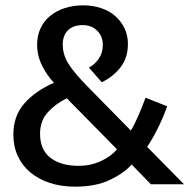

<svg xmlns="http://www.w3.org/2000/svg" viewBox="-20 -690 709 719"><path d="M130 -189Q130 -129 169 -99Q208 -69 274 -69Q319 -69 357.5 -86.5Q396 -104 418 -131L230 -322Q189 -302 159.5 -270Q130 -238 130 -189ZM30 -186Q30 -256 71.5 -303Q113 -350 182 -380Q157 -406 138 -443.5Q119 -481 119 -523Q119 -557 132 -584.5Q145 -612 168.5 -631Q192 -650 223.5 -660Q255 -670 292 -670Q328 -670 359 -659.5Q390 -649 412 -629.5Q434 -610 446.5 -583.5Q459 -557 459 -526Q459 -473 431 -437.5Q403 -402 361 -382L313 -437Q336 -449 350.5 -471Q365 -493 365 -522Q365 -554 344 -575Q323 -596 290 -596Q254 -596 234.5 -576.5Q215 -557 215 -524Q215 -483 238 -448.5Q261 -414 305 -369L470 -201Q485 -226 499.5 -260Q514 -294 525 -324L606 -292Q590 -247 570 -207.5Q550 -168 531 -140L669 0H545L473 -74Q445 -42 392 -16.5Q339 9 262 9Q209 9 166.5 -5Q124 -19 93.5 -44.5Q63 -70 46.5 -106Q30 -142 30 -186Z"/></svg>

Font: Mukta Malar Medium
Style: Regular
Weight: 500
Designer: Aadarsh Rajan, Girish Dalvi, Yashodeep Gholap
Foundry: Ek Type
Version: Version 2.538;PS 1.000;hotconv 16.6.51;makeotf.lib2.5.65220;